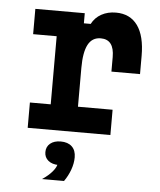

<svg xmlns="http://www.w3.org/2000/svg" viewBox="-59 -677 818 983"><g transform="rotate(5 350.0 -186.0)"><path d="M84 -610H338V-558H373Q390 -591 422.5 -609Q455 -627 497 -627Q570 -627 608.5 -573.5Q647 -520 647 -418V-324H500V-399Q500 -489 431 -489Q387 -489 366 -449.5Q345 -410 345 -330V-130H523V0H98V-130H205V-480H84ZM273 176Q239 176 219 159.5Q199 143 199 116Q199 88 219 71.5Q239 55 273 55Q307 55 327 72Q347 89 347 116Q347 143 327 159.5Q307 176 273 176ZM194 255Q227 233 246.5 209.5Q266 186 267 168L273 55Q310 55 330.5 74.5Q351 94 351 130Q351 161 339 194Q327 227 307 255Z"/></g></svg>

Font: Martian Mono SemiExpanded SemiBold
Style: Regular
Weight: 600
Monospace: yes
Version: Version 0.930